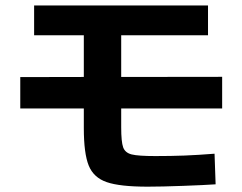

<svg xmlns="http://www.w3.org/2000/svg" viewBox="-20 -700 904 717"><path d="M293 -221.7V-294.9H55.7V-412.1L293 -412.6V-568.4H107.4V-679.7H756.8V-568.4H432.6V-412.6L809.6 -413.1V-294.9H432.6V-224.6Q432.6 -170.4 439.9 -149.9Q447.3 -129.4 471.7 -123.3Q496.1 -117.2 560.5 -117.2Q618.2 -117.2 668.7 -119.1Q719.2 -121.1 781.2 -126L785.2 -11.7Q743.7 -8.8 663.6 -5.9Q583.5 -2.9 531.2 -2.9Q427.7 -2.9 378.7 -19.8Q329.6 -36.6 311.3 -81.8Q293 -127 293 -221.7Z"/></svg>

Font: Pretendard GOV
Style: Bold
Weight: 700
Designer: Base glyphs from Inter by Rasmus Andersson; Hangeul glyphs from Noto Sans CJK(Source Han Sans) by Jang Soo-young and Kan
Foundry: Kil Hyung-jin
Version: Version 1.309